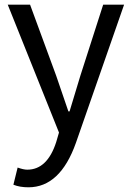

<svg xmlns="http://www.w3.org/2000/svg" viewBox="-20 -563 561 817"><path d="M37 223 55 150Q80 159 96 159Q181 159 219 42L231 1L13 -543H108L219 -241Q257 -128 271 -89H276L322 -241L419 -543H508L303 45Q236 234 101 234Q64 234 37 223Z"/></svg>

Font: 思源黑体R
Style: Regular
Weight: 400
Designer: Ryoko NISHIZUKA  (kana & ideographs); Paul D. Hunt (Latin, Greek & Cyrillic); Wenlong ZHANG  (bopomofo); Sandoll Communi
Foundry: Adobe Systems Incorporated
Version: Version 1.00 June 24, 2014, initial release